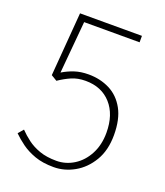

<svg xmlns="http://www.w3.org/2000/svg" viewBox="-136 -818 794 924"><g transform="rotate(20 260.5 -356.5)"><path d="M247 13Q191 13 150.5 -1.5Q110 -16 80.5 -37.5Q51 -59 29 -81L52 -108Q73 -86 99.5 -66Q126 -46 162.5 -33Q199 -20 249 -20Q297 -20 338.5 -46Q380 -72 405 -119.5Q430 -167 430 -229Q430 -322 381.5 -376Q333 -430 251 -430Q211 -430 180 -416.5Q149 -403 118 -382L88 -400L114 -726H431V-693H147L123 -426Q151 -443 182.5 -453.5Q214 -464 254 -464Q314 -464 362.5 -439.5Q411 -415 439.5 -363.5Q468 -312 468 -231Q468 -153 435.5 -98.5Q403 -44 352.5 -15.5Q302 13 247 13Z"/></g></svg>

Font: Noto Sans KR Thin Thin
Style: Regular
Weight: 250
Version: Version 2.004-H2;hotconv 1.0.118;makeotfexe 2.5.65603